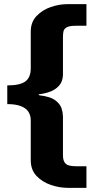

<svg xmlns="http://www.w3.org/2000/svg" viewBox="-20 -743 476 924"><path d="M128 -591Q128 -636.5 155.8 -665.8Q183.5 -695 224 -709Q264.5 -723 303 -723H396V-619H345Q314 -619 301 -611.5Q288 -604 285.5 -592Q283 -580 283 -567V-382Q281.5 -349 263.5 -329.8Q245.5 -310.5 220.2 -301.5Q195 -292.5 172 -290Q166 -289.5 165.8 -287.2Q165.5 -285 172 -284Q194.5 -282 219.8 -273.8Q245 -265.5 263.2 -244.2Q281.5 -223 283 -182V5Q283 32.5 296 44.8Q309 57 345 57H396V161H306Q266 161 224.8 147Q183.5 133 155.8 103.8Q128 74.5 128 28V-164Q128 -187.5 116.8 -205Q105.5 -222.5 80.5 -232.2Q55.5 -242 15 -242V-332Q76.5 -332 102.2 -351.2Q128 -370.5 128 -414Z"/></svg>

Font: Public Sans Black
Style: Regular
Weight: 900
Designer: The Public Sans Project Authors: Dan O. Williams and USWDS (Libre Franklin designed by Pablo Impallari and Rodrigo Fuenz
Version: Version 1.007